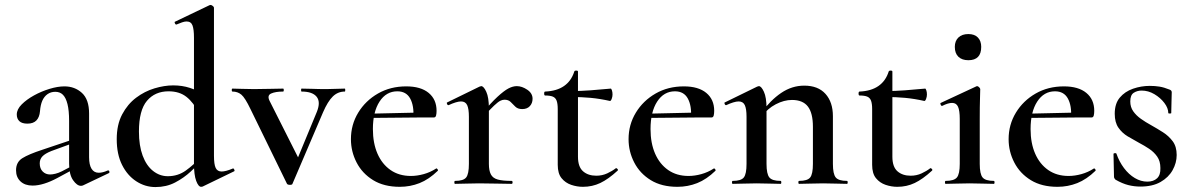

<svg xmlns="http://www.w3.org/2000/svg" viewBox="-20 -745 4825 778"><path d="M317 6Q313 8 308 8Q292 8 276 -15Q260 -38 260 -82V-255Q260 -297 253.5 -323Q247 -349 235 -361Q223 -373 204 -373Q186 -373 172.5 -363.5Q159 -354 151.5 -337Q144 -320 142 -294Q140 -270 127.5 -257Q115 -244 91 -244Q69 -244 58.5 -254Q48 -264 48 -281Q48 -302 68 -322Q88 -342 118 -358.5Q148 -375 181 -385Q214 -395 241 -395Q283 -395 312 -368.5Q341 -342 341 -285V-108Q341 -77 351 -61Q361 -45 380 -45Q396 -45 416 -54Q421 -56 423 -50.5Q425 -45 420 -43ZM112 7Q81 7 63 -10Q45 -27 45 -55Q45 -88 70.5 -104Q96 -120 151 -138L270 -178L273 -164L188 -133Q163 -123 152 -111.5Q141 -100 141 -83Q141 -62 153 -50Q165 -38 183 -38Q192 -38 204.5 -41Q217 -44 231 -51L296 -85L298 -70L211 -23Q185 -9 159.5 -1Q134 7 112 7Z M610 13Q568 13 532 -10.5Q496 -34 474.5 -77Q453 -120 453 -181Q453 -240 475 -281.5Q497 -323 531.5 -349Q566 -375 606 -387Q646 -399 682 -399Q718 -399 749 -389Q780 -379 805 -363L786 -287Q764 -330 735.5 -352.5Q707 -375 663 -375Q608 -375 575.5 -336.5Q543 -298 543 -212Q543 -155 558 -114.5Q573 -74 600 -52.5Q627 -31 660 -31Q701 -31 733 -54Q765 -77 794 -109L803 -101Q782 -77 753.5 -50.5Q725 -24 689.5 -5.5Q654 13 610 13ZM847 -714V-114Q847 -79 854 -64.5Q861 -50 878 -50Q886 -50 897.5 -53Q909 -56 923 -62Q926 -64 929 -58.5Q932 -53 929 -51L801 11Q798 12 795 12Q784 12 775 -12Q766 -36 766 -82V-592Q766 -626 760 -642Q754 -658 736 -658Q728 -658 718 -654.5Q708 -651 696 -646Q692 -644 689 -650Q686 -656 689 -657L829 -724Q831 -725 833 -725Q837 -725 842 -721Q847 -717 847 -714Z M1377 -386Q1379 -386 1379 -380Q1379 -374 1377 -374Q1349 -374 1328.5 -354Q1308 -334 1289 -290L1165 0Q1164 4 1155 4Q1146 4 1143 0L995 -303Q973 -349 958 -361.5Q943 -374 922 -374Q919 -374 919 -380Q919 -386 922 -386Q938 -386 958 -385Q978 -384 1009 -384Q1048 -384 1075.5 -385Q1103 -386 1127 -386Q1130 -386 1130 -380Q1130 -374 1127 -374Q1096 -374 1078.5 -366Q1061 -358 1073 -335L1195 -93L1152 -21L1264 -292Q1280 -332 1263 -353Q1246 -374 1202 -374Q1200 -374 1200 -380Q1200 -386 1202 -386Q1226 -386 1247.5 -385Q1269 -384 1303 -384Q1326 -384 1341 -385Q1356 -386 1377 -386Z M1600 12Q1536 12 1492 -15Q1448 -42 1425 -86.5Q1402 -131 1402 -181Q1402 -240 1431.5 -288.5Q1461 -337 1511.5 -366Q1562 -395 1626 -395Q1685 -395 1717 -368.5Q1749 -342 1749 -296Q1749 -285 1747 -277Q1745 -269 1738 -269H1655Q1658 -317 1642 -346Q1626 -375 1590 -375Q1545 -375 1518 -333.5Q1491 -292 1491 -222Q1491 -165 1509.5 -122.5Q1528 -80 1562.5 -56Q1597 -32 1645 -32Q1670 -32 1697 -39.5Q1724 -47 1747 -62Q1749 -64 1752.5 -60Q1756 -56 1754 -53Q1718 -18 1680 -3Q1642 12 1600 12ZM1462 -267 1461 -284 1683 -289V-269Z M1938 -271 1931 -283Q1969 -328 1995.5 -352.5Q2022 -377 2040 -386.5Q2058 -396 2074 -396Q2095 -396 2116.5 -381.5Q2138 -367 2138 -345Q2138 -327 2127 -315Q2116 -303 2096 -303Q2078 -303 2068 -313Q2058 -323 2049 -332Q2040 -341 2024 -341Q2016 -341 2007 -336.5Q1998 -332 1982 -317Q1966 -302 1938 -271ZM1824 0Q1821 0 1821 -6Q1821 -12 1824 -12Q1858 -12 1869 -26Q1880 -40 1880 -81V-272Q1880 -304 1873 -319Q1866 -334 1848 -334Q1839 -334 1826 -330Q1813 -326 1798 -319Q1794 -318 1791.5 -323.5Q1789 -329 1792 -330L1923 -394Q1928 -396 1930 -396Q1940 -396 1950.5 -373Q1961 -350 1961 -306V-81Q1961 -54 1969 -38.5Q1977 -23 1997 -17.5Q2017 -12 2053 -12Q2057 -12 2057 -6Q2057 0 2053 0Q2027 0 1993.5 -1Q1960 -2 1921 -2Q1894 -2 1868.5 -1Q1843 0 1824 0Z M2342 12Q2318 12 2294.5 4Q2271 -4 2255.5 -23Q2240 -42 2240 -77V-303Q2240 -325 2235.5 -337Q2231 -349 2220 -353.5Q2209 -358 2189 -358Q2185 -358 2185 -366Q2185 -374 2189 -374Q2236 -376 2265.5 -396.5Q2295 -417 2307 -455Q2308 -459 2315 -459Q2322 -459 2322 -455V-110Q2322 -69 2342.5 -51Q2363 -33 2396 -33Q2420 -33 2440.5 -42.5Q2461 -52 2475 -63Q2478 -65 2482 -60.5Q2486 -56 2482 -53Q2445 -19 2412.5 -3.5Q2380 12 2342 12ZM2451 -336Q2411 -345 2373.5 -348.5Q2336 -352 2293 -352V-376Q2334 -376 2372.5 -379Q2411 -382 2455 -386Q2457 -386 2459.5 -379Q2462 -372 2462 -362Q2462 -353 2458.5 -344Q2455 -335 2451 -336Z M2725 12Q2661 12 2617 -15Q2573 -42 2550 -86.5Q2527 -131 2527 -181Q2527 -240 2556.5 -288.5Q2586 -337 2636.5 -366Q2687 -395 2751 -395Q2810 -395 2842 -368.5Q2874 -342 2874 -296Q2874 -285 2872 -277Q2870 -269 2863 -269H2780Q2783 -317 2767 -346Q2751 -375 2715 -375Q2670 -375 2643 -333.5Q2616 -292 2616 -222Q2616 -165 2634.5 -122.5Q2653 -80 2687.5 -56Q2722 -32 2770 -32Q2795 -32 2822 -39.5Q2849 -47 2872 -62Q2874 -64 2877.5 -60Q2881 -56 2879 -53Q2843 -18 2805 -3Q2767 12 2725 12ZM2587 -267 2586 -284 2808 -289V-269Z M3218 0Q3215 0 3215 -6Q3215 -12 3218 -12Q3252 -12 3263 -26Q3274 -40 3274 -81V-231Q3274 -287 3253.5 -313.5Q3233 -340 3189 -340Q3157 -340 3123.5 -322.5Q3090 -305 3068 -274L3063 -286Q3102 -339 3145.5 -368.5Q3189 -398 3239 -398Q3295 -398 3325 -364.5Q3355 -331 3355 -274V-81Q3355 -40 3366.5 -26Q3378 -12 3412 -12Q3415 -12 3415 -6Q3415 0 3412 0Q3393 0 3368 -1Q3343 -2 3315 -2Q3288 -2 3262.5 -1Q3237 0 3218 0ZM2949 0Q2946 0 2946 -6Q2946 -12 2949 -12Q2983 -12 2994 -26Q3005 -40 3005 -81V-272Q3005 -304 2998 -319Q2991 -334 2973 -334Q2964 -334 2951 -330Q2938 -326 2923 -319Q2919 -318 2916.5 -323.5Q2914 -329 2917 -330L3048 -394Q3053 -396 3055 -396Q3065 -396 3075.5 -373Q3086 -350 3086 -306V-81Q3086 -40 3097.5 -26Q3109 -12 3143 -12Q3146 -12 3146 -6Q3146 0 3143 0Q3124 0 3099 -1Q3074 -2 3046 -2Q3019 -2 2993.5 -1Q2968 0 2949 0Z M3616 12Q3592 12 3568.5 4Q3545 -4 3529.5 -23Q3514 -42 3514 -77V-303Q3514 -325 3509.5 -337Q3505 -349 3494 -353.5Q3483 -358 3463 -358Q3459 -358 3459 -366Q3459 -374 3463 -374Q3510 -376 3539.5 -396.5Q3569 -417 3581 -455Q3582 -459 3589 -459Q3596 -459 3596 -455V-110Q3596 -69 3616.5 -51Q3637 -33 3670 -33Q3694 -33 3714.5 -42.5Q3735 -52 3749 -63Q3752 -65 3756 -60.5Q3760 -56 3756 -53Q3719 -19 3686.5 -3.5Q3654 12 3616 12ZM3725 -336Q3685 -345 3647.5 -348.5Q3610 -352 3567 -352V-376Q3608 -376 3646.5 -379Q3685 -382 3729 -386Q3731 -386 3733.5 -379Q3736 -372 3736 -362Q3736 -353 3732.5 -344Q3729 -335 3725 -336Z M3812 0Q3809 0 3809 -6Q3809 -12 3812 -12Q3846 -12 3857.5 -26Q3869 -40 3869 -81V-263Q3869 -297 3862 -312.5Q3855 -328 3838 -328Q3830 -328 3820 -325Q3810 -322 3798 -316Q3794 -315 3791.5 -321Q3789 -327 3792 -328L3936 -395Q3938 -396 3939 -396Q3943 -396 3947.5 -391.5Q3952 -387 3952 -384Q3952 -373 3951 -344Q3950 -315 3950 -264V-81Q3950 -40 3961.5 -26Q3973 -12 4007 -12Q4010 -12 4010 -6Q4010 0 4007 0Q3987 0 3962 -1Q3937 -2 3909 -2Q3882 -2 3856.5 -1Q3831 0 3812 0ZM3904 -501Q3878 -501 3863.5 -515Q3849 -529 3849 -555Q3849 -579 3863.5 -593Q3878 -607 3904 -607Q3929 -607 3942.5 -593Q3956 -579 3956 -555Q3956 -501 3904 -501Z M4265 12Q4201 12 4157 -15Q4113 -42 4090 -86.5Q4067 -131 4067 -181Q4067 -240 4096.5 -288.5Q4126 -337 4176.5 -366Q4227 -395 4291 -395Q4350 -395 4382 -368.5Q4414 -342 4414 -296Q4414 -285 4412 -277Q4410 -269 4403 -269H4320Q4323 -317 4307 -346Q4291 -375 4255 -375Q4210 -375 4183 -333.5Q4156 -292 4156 -222Q4156 -165 4174.5 -122.5Q4193 -80 4227.5 -56Q4262 -32 4310 -32Q4335 -32 4362 -39.5Q4389 -47 4412 -62Q4414 -64 4417.5 -60Q4421 -56 4419 -53Q4383 -18 4345 -3Q4307 12 4265 12ZM4127 -267 4126 -284 4348 -289V-269Z M4560 -334Q4560 -311 4572 -294Q4584 -277 4603 -263.5Q4622 -250 4644 -238Q4669 -224 4692.5 -209Q4716 -194 4732 -172.5Q4748 -151 4748 -117Q4748 -85 4731.5 -55.5Q4715 -26 4682.5 -7.5Q4650 11 4601 11Q4576 11 4552 5Q4528 -1 4500 -17Q4498 -19 4496 -22Q4494 -25 4494 -29L4492 -121Q4492 -124 4497.5 -124.5Q4503 -125 4504 -122Q4515 -90 4534.5 -64Q4554 -38 4578.5 -23.5Q4603 -9 4629 -9Q4654 -9 4668.5 -22.5Q4683 -36 4682 -64Q4682 -92 4669 -110.5Q4656 -129 4636.5 -142Q4617 -155 4596 -166Q4572 -179 4549.5 -192.5Q4527 -206 4512 -227.5Q4497 -249 4497 -284Q4497 -325 4517.5 -349.5Q4538 -374 4571 -385.5Q4604 -397 4639 -397Q4660 -397 4678.5 -394Q4697 -391 4719 -382Q4728 -379 4728 -371Q4728 -352 4727 -332Q4726 -312 4726 -287Q4726 -285 4720 -285Q4714 -285 4714 -287Q4714 -307 4698 -328Q4682 -349 4657.5 -363.5Q4633 -378 4606 -378Q4588 -378 4574 -369Q4560 -360 4560 -334Z"/></svg>

Font: Cormorant Light SemiBold
Style: Regular
Weight: 600
Version: Version 4.000